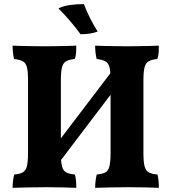

<svg xmlns="http://www.w3.org/2000/svg" viewBox="-20 -898 822 921"><path d="M207.2 -44.2 160.8 -88 569.6 -626 620.2 -588.2ZM40.4 3Q40.4 -13 42.6 -31.2Q44.8 -49.4 48.4 -61Q75.4 -63 89.5 -71.1Q103.6 -79.2 109 -100.7Q114.4 -122.2 114.4 -163V-514.2Q114.4 -554.4 109.3 -575Q104.2 -595.6 89.8 -603.7Q75.4 -611.8 47.8 -615Q44.2 -627.2 42.3 -644.8Q40.4 -662.4 40.4 -679Q57.2 -678 85.3 -677.5Q113.4 -677 143.4 -676.5Q173.4 -676 196.2 -676Q219 -676 246.4 -676.5Q273.8 -677 299.9 -677.5Q326 -678 346 -679Q346 -661.8 345 -645.7Q344 -629.6 338.6 -615Q311.6 -612.4 297.2 -604.3Q282.8 -596.2 277.4 -575.3Q272 -554.4 272 -514.2V-163Q272 -122.2 277.4 -100.7Q282.8 -79.2 297.5 -71.1Q312.2 -63 339.2 -61Q342.8 -50 344.4 -31.8Q346 -13.6 346 3Q320.8 2 282.9 1Q245 0 202.2 0Q159.4 0 115.6 1Q71.8 2 40.4 3ZM436.4 3Q436.4 -13 438.6 -31.2Q440.8 -49.4 444.4 -61Q471 -63 485.3 -71.1Q499.6 -79.2 505 -100.7Q510.4 -122.2 510.4 -163V-514.2Q510.4 -554.4 505.3 -575Q500.2 -595.6 485.6 -603.7Q471 -611.8 443.8 -615Q440.2 -627.2 438.3 -644.8Q436.4 -662.4 436.4 -679Q453.6 -678 481.5 -677.5Q509.4 -677 539.2 -676.5Q569 -676 592.2 -676Q615.4 -676 642.6 -676.5Q669.8 -677 695.9 -677.5Q722 -678 742 -679Q742 -661.8 741 -645.7Q740 -629.6 734.6 -615Q708 -612.4 693.4 -604.3Q678.8 -596.2 673.4 -575.3Q668 -554.4 668 -514.2V-163Q668 -122.2 673.4 -100.7Q678.8 -79.2 693.7 -71.1Q708.6 -63 735.2 -61Q738.8 -50 740.4 -31.8Q742 -13.6 742 3Q716.8 2 678.9 1Q641 0 598.2 0Q555.4 0 511.4 1Q467.4 2 436.4 3ZM366.4 -733.8Q342 -767.2 316.1 -797.4Q290.2 -827.6 260.2 -857.6Q283.8 -869.6 317.6 -874.2Q351.4 -878.8 382.6 -878Q393.8 -847.8 411.3 -812.6Q428.8 -777.4 448.4 -746.6Q431.6 -740.2 410.9 -737Q390.2 -733.8 366.4 -733.8Z"/></svg>

Font: Vollkorn
Style: Regular
Weight: 400
Designer: Friedrich Althausen
Foundry: Friedrich Althausen
Version: Version 4.104